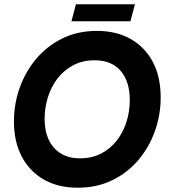

<svg xmlns="http://www.w3.org/2000/svg" viewBox="-20 -858 788 895"><path d="M342 17Q251 17 184.5 -21Q118 -59 81.5 -128Q45 -197 45 -292Q45 -374 72 -449.5Q99 -525 149.5 -584.5Q200 -644 271 -679Q342 -714 432 -714Q523 -714 589.5 -676Q656 -638 692.5 -569Q729 -500 729 -404Q729 -322 702 -246.5Q675 -171 624.5 -111.5Q574 -52 502.5 -17.5Q431 17 342 17ZM353 -120Q408 -120 451 -142Q494 -164 524 -202.5Q554 -241 569.5 -289.5Q585 -338 585 -392Q585 -477 543 -527Q501 -577 420 -577Q365 -577 321.5 -554Q278 -531 248 -492Q218 -453 203 -404Q188 -355 188 -303Q188 -247 207.5 -206Q227 -165 263.5 -142.5Q300 -120 353 -120ZM313 -759 334 -838H609L588 -759Z"/></svg>

Font: Hanken Grotesk ExtraBold
Style: Italic
Weight: 800
Italic angle: -8°
Designer: Alfredo Marco Pradil
Foundry: Hanken Design Co.
Version: Version 3.013